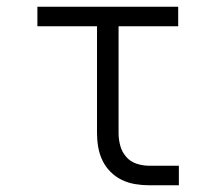

<svg xmlns="http://www.w3.org/2000/svg" viewBox="-20 -550 640 570"><path d="M422 0Q402 0 381 -3.5Q360 -7 341.5 -16Q323 -25 308 -40Q293 -55 284 -74Q275 -93 271.5 -113.5Q268 -134 268 -155V-472H91V-530H509V-472H332V-155Q332 -136 337 -117.5Q342 -99 354.5 -84.5Q367 -70 385.5 -64Q404 -58 422 -58H511V0Z"/></svg>

Font: Iosevka Curly Light Extended
Style: Regular
Weight: 300
Width: 7
Monospace: yes
Designer: Belleve Invis
Foundry: Belleve Invis
Version: Version 11.1.0; ttfautohint (v1.8.3)